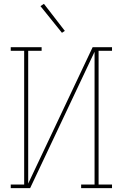

<svg xmlns="http://www.w3.org/2000/svg" viewBox="-20 -981 640 1001"><path d="M36 0V-19H106V-716H36V-735H197V-716H127V-24L463 -735H564V-716H494V-19H564V0H403V-19H473V-711L137 0ZM303 -810 191 -949 209 -961 318 -820Z"/></svg>

Font: Iosevka Curly Slab ThEx
Style: Regular
Weight: 100
Width: 7
Monospace: yes
Designer: Belleve Invis
Foundry: Belleve Invis
Version: Version 11.1.0; ttfautohint (v1.8.3)